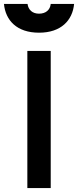

<svg xmlns="http://www.w3.org/2000/svg" viewBox="-63 -949 394 969"><path d="M75 0H193V-692H75ZM-43 -929C-35 -846 22 -784 134 -784C245 -784 303 -846 311 -929H193C190 -899 168 -880 134 -880C101 -880 80 -899 76 -929Z"/></svg>

Font: TitilliumText22L
Style: 800 wt
Weight: 800
Designer: Campivisivi
Foundry: Campivisivi
Version: 1.000